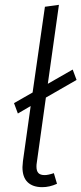

<svg xmlns="http://www.w3.org/2000/svg" viewBox="-20 -764 337 795"><path d="M203 -47 216 -3Q185 11 155 11Q116 11 94.5 -9.5Q73 -30 73 -72Q73 -79 75 -97L107 -325L54 -294L38 -337L115 -381L166 -736L224 -744L178 -417L281 -476L297 -433L170 -360L132 -88Q131 -83 131 -74Q131 -56 139 -47.5Q147 -39 165 -39Q179 -39 203 -47Z"/></svg>

Font: FiraGO Light
Style: Italic
Weight: 300
Italic angle: -8°
Designer: bBox Type GmbH
Foundry: bBox Type GmbH
Version: Version 1.001